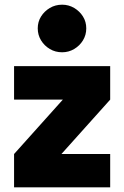

<svg xmlns="http://www.w3.org/2000/svg" viewBox="-20 -799 530 819"><path d="M40 0Q40 -35 40 -71Q40 -107 40 -142Q92 -200 144 -258Q196 -316 248 -374Q196 -374 144 -374Q92 -374 40 -374Q40 -409 40 -445.5Q40 -482 40 -517Q141 -517 245 -517Q349 -517 450 -517Q450 -482 450 -445.5Q450 -409 450 -374Q398 -316 346 -258Q294 -200 242 -142Q294 -142 346 -142Q398 -142 450 -142Q450 -107 450 -71Q450 -35 450 0Q349 0 245 0Q141 0 40 0ZM245 -576Q245 -576 245 -576Q245 -576 245 -576Q216 -576 192.5 -590Q169 -604 155 -627Q141 -650 141 -678Q141 -706 155 -728.5Q169 -751 192.5 -765Q216 -779 245 -779Q273 -779 296.5 -765Q320 -751 334 -728.5Q348 -706 348 -678Q348 -650 334 -627Q320 -604 296.5 -590Q273 -576 245 -576Z"/></svg>

Font: Tilt Warp
Style: Regular
Weight: 400
Designer: Andy Clymer
Foundry: Andy Clymer
Version: Version 1.000